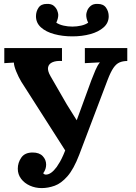

<svg xmlns="http://www.w3.org/2000/svg" viewBox="-20 -946 698 982"><path d="M193 16Q161 16 133 3.5Q105 -9 88 -31.5Q71 -54 71 -83Q71 -114 89 -140Q107 -166 147 -166Q181 -166 198.5 -147.5Q216 -129 216 -104Q216 -93 212.5 -82Q209 -71 201 -60Q203 -57 206.5 -55Q210 -53 215 -53Q241 -53 270 -92Q279 -105 287 -119Q295 -133 304 -153.5Q313 -174 325 -204.5Q337 -235 353.5 -279.5Q370 -324 393 -387Q416 -450 447 -535Q458 -563 468 -587Q478 -611 491 -627L414 -623V-700H631V-634Q608 -634 591 -626.5Q574 -619 560 -598.5Q546 -578 531 -539L385 -154Q357 -81 325 -44.5Q293 -8 259.5 4Q226 16 193 16ZM326 -157 89 -528Q75 -551 63 -580.5Q51 -610 51 -626L2 -623V-700H297V-634Q268 -636 249 -628Q230 -620 226 -602.5Q222 -585 238 -557L321 -413Q336 -388 356 -357Q376 -326 385 -309ZM219 -926Q243 -927 255.5 -916Q268 -905 273 -891.5Q278 -878 278 -870Q278 -861 275.5 -851Q273 -841 268 -830Q283 -820 305 -815Q327 -810 350 -810Q373 -810 395 -815Q417 -820 431 -830Q421 -850 421 -870Q421 -878 426 -891.5Q431 -905 444 -916Q457 -927 480 -926Q509 -926 522.5 -906.5Q536 -887 536 -863Q536 -829 510 -806Q484 -783 442 -771.5Q400 -760 350 -760Q300 -760 257.5 -771.5Q215 -783 189.5 -806Q164 -829 164 -863Q164 -887 177 -906.5Q190 -926 219 -926Z"/></svg>

Font: Lora
Style: Weight 700
Weight: 700
Designer: Olga Karpushina, Alexei Vanyashin (Cyrillic)
Foundry: Cyreal
Version: Version 3.001